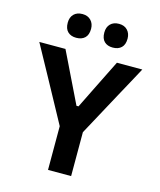

<svg xmlns="http://www.w3.org/2000/svg" viewBox="-134 -1032 941 1128"><g transform="rotate(15 336.0 -468.5)"><path d="M267 0V-266L120.5 -535Q96.5 -579 74 -619.8Q51.5 -660.5 23 -713H182Q203.5 -669 218.8 -637.8Q234 -606.5 247.5 -578.5Q261 -550.5 277.5 -517L331 -407H343.5L396 -513.5Q413.5 -549 428 -578Q442.5 -607 458 -638.5Q473.5 -670 495 -713H649.5Q625 -668 600.8 -623Q576.5 -578 553 -535.5L407.5 -267V0ZM447.5 -792.5Q415 -792.5 396.2 -810.8Q377.5 -829 377.5 -865.5Q377.5 -898.5 396.5 -917.8Q415.5 -937 448.5 -937Q481.5 -937 500.2 -917Q519 -897 519 -865.5Q519 -829 500 -810.8Q481 -792.5 447.5 -792.5ZM225.5 -792.5Q193 -792.5 174 -810.8Q155 -829 155 -865.5Q155 -898.5 174 -917.8Q193 -937 226.5 -937Q259 -937 278 -917Q297 -897 297 -865.5Q297 -829 278 -810.8Q259 -792.5 225.5 -792.5Z"/></g></svg>

Font: Commissioner SemiBold
Style: Regular
Weight: 600
Designer: Kostas Bartsokas
Foundry: Kostas Bartsokas
Version: Version 1.000; ttfautohint (v1.8.3)